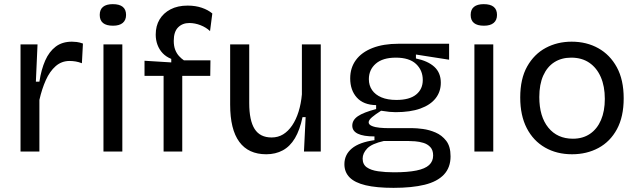

<svg xmlns="http://www.w3.org/2000/svg" viewBox="-20 -731 3079 926"><path d="M79 0V-280V-517H161L153 -337H170Q179 -396 198 -439Q217 -482 248.5 -506Q280 -530 327 -530Q337 -530 350 -528.5Q363 -527 380 -521L375 -426Q360 -432 345 -434.5Q330 -437 316 -437Q277 -437 248.5 -412Q220 -387 201 -344.5Q182 -302 170 -249V0Z M479 0V-517H570V0ZM525 -607Q493 -607 477 -620Q461 -633 461 -659Q461 -685 477 -698Q493 -711 524 -711Q556 -711 572 -698Q588 -685 588 -659Q588 -634 572 -620.5Q556 -607 525 -607Z M769 0V-365H677V-438L806 -430V-447Q781 -457 764.5 -474.5Q748 -492 739.5 -515Q731 -538 731 -564Q731 -606 749.5 -637Q768 -668 802.5 -686Q837 -704 885 -704Q923 -704 953.5 -693.5Q984 -683 1004 -666L993 -581Q974 -599 947 -609.5Q920 -620 893 -620Q860 -620 839 -599Q818 -578 818 -534Q818 -509 825 -491Q832 -473 843.5 -460.5Q855 -448 867 -440H995L994 -365H859V0Z M1264 13Q1178 13 1134 -47Q1090 -107 1090 -226V-517H1182V-234Q1182 -150 1208 -109Q1234 -68 1290 -68Q1321 -68 1345.5 -83Q1370 -98 1389 -126Q1408 -154 1420 -192.5Q1432 -231 1436 -276V-517H1527V-216V0H1446L1454 -166H1439Q1426 -104 1402.5 -64.5Q1379 -25 1344 -6Q1309 13 1264 13Z M1878 175Q1796 175 1743.5 162.5Q1691 150 1666 124.5Q1641 99 1641 61Q1641 15 1677 -15Q1713 -45 1786 -55V-73Q1733 -73 1706 -86Q1679 -99 1679 -125Q1679 -152 1706 -170.5Q1733 -189 1794 -205V-224Q1733 -225 1701 -260.5Q1669 -296 1669 -353Q1669 -404 1696.5 -441.5Q1724 -479 1776.5 -499.5Q1829 -520 1902 -520H2146V-443L1986 -468V-449Q2044 -437 2075 -408.5Q2106 -380 2106 -332Q2106 -289 2081 -257Q2056 -225 2007.5 -207.5Q1959 -190 1888 -190Q1874 -190 1858.5 -191.5Q1843 -193 1818 -197Q1791 -180 1774.5 -166Q1758 -152 1758 -141Q1758 -130 1773.5 -123.5Q1789 -117 1811 -115Q1833 -113 1852 -113H1969Q1989 -113 2019.5 -109Q2050 -105 2080.5 -92Q2111 -79 2132 -52Q2153 -25 2153 23Q2153 77 2121 111Q2089 145 2028 160Q1967 175 1878 175ZM1880 100Q1946 100 1988 91.5Q2030 83 2049.5 65Q2069 47 2069 19Q2069 -7 2055.5 -21.5Q2042 -36 2022 -42Q2002 -48 1982 -49.5Q1962 -51 1948 -51H1831Q1773 -38 1751 -15Q1729 8 1729 34Q1729 62 1749 76Q1769 90 1803.5 95Q1838 100 1880 100ZM1892 -249Q1955 -249 1987 -275Q2019 -301 2019 -345Q2019 -392 1986.5 -422.5Q1954 -453 1889 -453Q1826 -453 1792.5 -424Q1759 -395 1759 -349Q1759 -319 1774.5 -296.5Q1790 -274 1819.5 -261.5Q1849 -249 1892 -249Z M2268 0V-517H2359V0ZM2314 -607Q2282 -607 2266 -620Q2250 -633 2250 -659Q2250 -685 2266 -698Q2282 -711 2313 -711Q2345 -711 2361 -698Q2377 -685 2377 -659Q2377 -634 2361 -620.5Q2345 -607 2314 -607Z M2739 13Q2665 13 2608.5 -19.5Q2552 -52 2520.5 -113Q2489 -174 2489 -261Q2489 -351 2522.5 -410.5Q2556 -470 2612 -500Q2668 -530 2737 -530Q2809 -530 2865.5 -498.5Q2922 -467 2955 -406.5Q2988 -346 2988 -257Q2988 -168 2955.5 -108Q2923 -48 2866.5 -17.5Q2810 13 2739 13ZM2743 -62Q2791 -62 2825.5 -85.5Q2860 -109 2878.5 -152Q2897 -195 2897 -254Q2897 -315 2877.5 -359.5Q2858 -404 2822 -428.5Q2786 -453 2735 -453Q2688 -453 2653.5 -431Q2619 -409 2600 -366.5Q2581 -324 2581 -263Q2581 -169 2624.5 -115.5Q2668 -62 2743 -62Z"/></svg>

Font: Bricolage Grotesque 96pt ExtraBold
Style: Regular
Weight: 400
Version: Version 1.001;gftools[0.9.33.dev8+g029e19f]